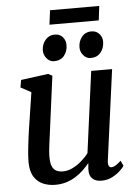

<svg xmlns="http://www.w3.org/2000/svg" viewBox="-60 -942 712 997"><g transform="rotate(-5 296.0 -443.0)"><path d="M188 10Q154 10 125 -2Q96 -14 77.8 -42.2Q59.5 -70.5 59 -120Q59 -137.5 60.5 -158.2Q62 -179 64.8 -202Q67.5 -225 70.5 -248.8Q73.5 -272.5 77 -294.5L105.5 -480L51 -509.5L58 -548L200 -567L221.5 -556L186.5 -290.5Q184 -269 181 -248.2Q178 -227.5 175.5 -208Q173 -188.5 171.2 -170.5Q169.5 -152.5 169.5 -137Q169.5 -105 177.2 -87.5Q185 -70 199.2 -63Q213.5 -56 233.5 -56Q258.5 -56 283.5 -68.2Q308.5 -80.5 330.5 -99.5Q352.5 -118.5 368 -139.5L424.5 -563H533.5L470 -92Q467.5 -73 472.2 -64.2Q477 -55.5 486 -55.5Q495.5 -55.5 506.5 -62Q517.5 -68.5 536 -85L548.5 -57.5Q544.5 -50 528 -34Q511.5 -18 486 -4.2Q460.5 9.5 429 9.5Q396.5 9.5 380.5 -7Q364.5 -23.5 365.5 -51Q365 -53 365.2 -56.8Q365.5 -60.5 366 -65.5Q366.5 -70.5 367 -75.5Q367.5 -80.5 368 -85L366.5 -86Q352 -68.5 334 -51.2Q316 -34 293.8 -20.2Q271.5 -6.5 245.2 1.8Q219 10 188 10ZM237 -630Q215 -630 199 -648.8Q183 -667.5 183.5 -692Q184.5 -723.5 203.5 -745.5Q222.5 -767.5 251.5 -767.5Q279 -767.5 294 -749.5Q309 -731.5 308.5 -708Q308.5 -675.5 289.8 -652.8Q271 -630 237 -630ZM428 -630Q405.5 -630 389.8 -648.8Q374 -667.5 374.5 -692Q375.5 -723.5 394 -745.5Q412.5 -767.5 442.5 -767.5Q469 -767.5 484.5 -749.5Q500 -731.5 499.5 -708Q499 -675.5 480.2 -652.8Q461.5 -630 428 -630ZM239 -895.5H495.5L486.5 -821H229.5Z"/></g></svg>

Font: Merriweather Medium
Style: Italic
Weight: 500
Italic angle: -7.8°
Version: Version 2.101